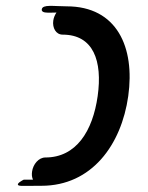

<svg xmlns="http://www.w3.org/2000/svg" viewBox="-20 -612 494 643"><path d="M90.4 -10.4C80.5 -10.3 68.2 -10.2 60.4 -10.2L59.5 -10.2L58.7 -9.9C58.7 -9.9 29.4 4.3 43.8 9.5C48.9 11.3 64.9 10.2 118.7 10.2C287.5 10.2 386.6 -127.4 409.5 -290.3C432.4 -453.2 372 -590.8 203.2 -590.8C160.1 -590.8 122.4 -598.2 119.9 -580.6C118.2 -568.1 139.2 -569.5 150 -569.6C156.8 -569.6 161.8 -569.8 169.1 -570C164.1 -562.7 159.8 -553 158.4 -543C155 -518.9 167.1 -496 189.8 -496C293 -496 323.6 -407.8 307.1 -290.3C290.5 -172.8 235.2 -84.6 132 -84.6C109.3 -84.6 90.8 -61.7 87.4 -37.6C86 -27.4 86.5 -19.3 90.4 -10.4Z"/></svg>

Font: Hi.
Style: Black
Weight: 400
Designer: Mew Too, Robert Jablonski
Foundry: Cannot Into Space Fonts
Version: Version 1.996